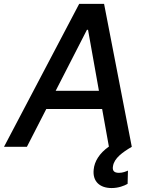

<svg xmlns="http://www.w3.org/2000/svg" viewBox="-41 -747 761 977"><path d="M534.1 97.7C540.5 57.9 582.4 27.7 629.6 0L488.6 -727.3H361.9L-20.6 0H95.9L194.6 -192.5H478.7L513.1 -1.1C463.8 33.4 439.3 75.6 435.7 116.1C429.3 176.8 467.3 209.9 527 209.9C561.8 209.9 590.9 198.5 608.3 188.6L610.1 121.1C599.4 125.7 583.8 132.5 564.3 132.5C537.6 132.5 529.8 119.7 534.1 97.7ZM242.2 -284.8 401.3 -595.2H407L462.4 -284.8Z"/></svg>

Font: TID UI Medium
Style: Italic
Weight: 500
Italic angle: -9.39999°
Designer: The TID Project Authors
Foundry: Bakken & Bæck
Version: Version 1.001;hotconv 1.0.109;makeotfexe 2.5.65596